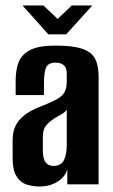

<svg xmlns="http://www.w3.org/2000/svg" viewBox="-20 -671 410 699"><path d="M126 8Q100 8 77.5 1Q55 -6 40.5 -28.5Q26 -51 26 -95V-161Q26 -208 53.5 -237.5Q81 -267 140 -288Q171 -301 189 -311Q207 -321 215 -335.5Q223 -350 223 -375V-402Q223 -418 218 -426.5Q213 -435 203.5 -439Q194 -443 182 -443Q156 -443 148 -425.5Q140 -408 140 -367V-325H37V-378Q37 -415 47.5 -443.5Q58 -472 89 -488.5Q120 -505 182 -505Q245 -505 279 -493.5Q313 -482 326 -457.5Q339 -433 339 -391V0H225V-55Q217 -26 188.5 -9Q160 8 126 8ZM175 -67Q202 -67 212.5 -87.5Q223 -108 223 -145V-272Q217 -262 203 -254.5Q189 -247 175 -238Q156 -225 146 -211.5Q136 -198 136 -174V-123Q136 -102 141 -89.5Q146 -77 155 -72Q164 -67 175 -67ZM156 -546 62 -651H138L190 -602L241 -651H316L221 -546Z"/></svg>

Font: Alumni Sans Thin
Style: Bold
Weight: 700
Version: Version 1.018